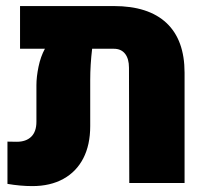

<svg xmlns="http://www.w3.org/2000/svg" viewBox="-20 -611 697 641"><path d="M596.2 -368.2V0H411.6L410.6 -384.8Q410.6 -415 397.5 -431.6Q384.3 -448.2 360.4 -448.2H287.6Q281.2 -394.5 281.2 -344.7V-189.9Q281.2 -127.4 258.1 -82.5Q234.9 -37.6 191.4 -13.7Q147.9 10.3 87.9 10.3Q48.3 10.3 4.9 2.9V-138.2L36.1 -137.7Q66.9 -137.7 84.2 -154.5Q101.6 -171.4 101.6 -204.6V-327.1Q101.6 -354 108.6 -388.2Q115.7 -422.4 129.9 -448.2H46.9V-590.8H359.9Q475.6 -590.8 535.9 -534.2Q596.2 -477.5 596.2 -368.2Z"/></svg>

Font: Heebo Black
Style: Regular
Weight: 900
Designer: Oded Ezer
Foundry: Meir Sadan
Version: Version 2.001; ttfautohint (v1.5.14-ce02) -l 8 -r 50 -G 200 